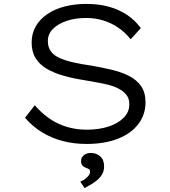

<svg xmlns="http://www.w3.org/2000/svg" viewBox="-20 -727 872 983"><path d="M423 10Q358 10 301 -5Q244 -20 195.5 -49.5Q147 -79 108 -124L158 -188Q216 -122 282 -92.5Q348 -63 425 -63Q485 -63 534 -78.5Q583 -94 613 -124Q643 -154 642 -195Q642 -223 627 -241.5Q612 -260 587.5 -273Q563 -286 532 -293.5Q501 -301 471 -306Q441 -311 415 -316Q356 -325 306.5 -339Q257 -353 220 -374.5Q183 -396 162.5 -429Q142 -462 142 -509Q142 -555 163 -592Q184 -629 222.5 -655Q261 -681 312 -694Q363 -707 422 -707Q486 -707 538 -692.5Q590 -678 631 -650.5Q672 -623 701 -583L649 -526Q621 -561 586 -585Q551 -609 509.5 -622Q468 -635 421 -635Q365 -635 321 -620Q277 -605 251 -579Q225 -553 225 -517Q225 -485 241 -463.5Q257 -442 287.5 -429Q318 -416 358 -407Q398 -398 448 -391Q499 -382 549 -370.5Q599 -359 639 -339Q679 -319 702 -286.5Q725 -254 725 -203Q725 -140 688 -91.5Q651 -43 583 -16.5Q515 10 423 10ZM413 236 391 203Q406 197 417 188.5Q428 180 434.5 171Q441 162 441 153Q441 143 435 139Q429 135 420 132Q410 129 402.5 121Q395 113 395 97Q395 79 409.5 67.5Q424 56 445 56Q473 56 493 73.5Q513 91 513 125Q513 146 504 163Q495 180 480 193Q465 206 447.5 216.5Q430 227 413 236Z"/></svg>

Font: Lexend Peta Light
Style: Regular
Weight: 300
Version: Version 1.007